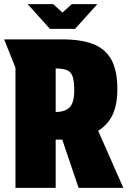

<svg xmlns="http://www.w3.org/2000/svg" viewBox="-20 -911 623 931"><path d="M284 -720Q372 -720 431 -697.5Q490 -675 519.5 -622.5Q549 -570 549 -479Q549 -403 526 -354.5Q503 -306 456 -277L578 0H361L282 -234H250V0H55V-583L0 -720ZM250 -368Q296 -368 318 -391Q340 -414 340 -472Q340 -518 332 -540.5Q324 -563 304.5 -571Q285 -579 250 -579ZM114 -891H238L283 -850L328 -891H452L344 -771H222Z"/></svg>

Font: Protest Strike
Style: Regular
Weight: 400
Designer: Octavio Pardo
Foundry: Ashler Design
Version: Version 2.005; ttfautohint (v1.8.4.7-5d5b)